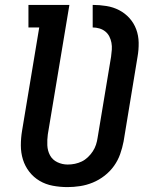

<svg xmlns="http://www.w3.org/2000/svg" viewBox="-20 -755 640 783"><path d="M255 8Q225 8 195.5 2.5Q166 -3 141.5 -17.5Q117 -32 99.5 -54.5Q82 -77 73.5 -104.5Q65 -132 65 -162Q65 -192 70 -222L140 -643H96V-735H263L175 -207Q172 -185 173 -162.5Q174 -140 184 -121.5Q194 -103 214 -93.5Q234 -84 256 -84Q271 -84 285.5 -87Q300 -90 313.5 -96.5Q327 -103 338.5 -114Q350 -125 358.5 -138Q367 -151 371.5 -165Q376 -179 378 -193L433 -524Q435 -538 436 -552.5Q437 -567 434.5 -580.5Q432 -594 426 -606Q420 -618 409.5 -626.5Q399 -635 385.5 -639Q372 -643 358 -643V-735Q386 -735 414 -730.5Q442 -726 466 -713.5Q490 -701 508 -681Q526 -661 535.5 -635.5Q545 -610 545.5 -581Q546 -552 541 -524L484 -178Q479 -152 470 -126.5Q461 -101 445 -78.5Q429 -56 406.5 -38.5Q384 -21 358.5 -10.5Q333 0 306.5 4Q280 8 255 8Z"/></svg>

Font: Iosevka Curly Slab SmBdEx
Style: Italic
Weight: 600
Width: 7
Italic angle: -9°
Monospace: yes
Designer: Belleve Invis
Foundry: Belleve Invis
Version: Version 11.1.0; ttfautohint (v1.8.3)